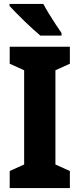

<svg xmlns="http://www.w3.org/2000/svg" viewBox="-20 -950 401 970"><path d="M333 0H29V-86L102 -119V-595L29 -628V-714H333V-628L260 -595V-119L333 -86ZM199 -930Q210 -909 227 -881Q244 -853 262 -826Q280 -799 291 -783V-770H184Q170 -782 148 -801.5Q126 -821 103 -843.5Q80 -866 60 -886.5Q40 -907 28 -920V-930Z"/></svg>

Font: Noto Sans Thai Cond ExtBd
Style: Regular
Weight: 800
Width: 3
Designer: Monotype Design Team
Foundry: Monotype Imaging Inc.
Version: Version 2.002; ttfautohint (v1.8.4.7-5d5b)